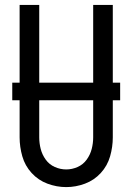

<svg xmlns="http://www.w3.org/2000/svg" viewBox="-20 -755 540 783"><path d="M30 -346V-418H470V-346ZM250 8Q211 8 173.5 -6Q136 -20 109 -49.5Q82 -79 71 -117.5Q60 -156 60 -195V-735H140V-195Q140 -171 146 -147.5Q152 -124 166.5 -104Q181 -84 203.5 -74Q226 -64 250 -64Q274 -64 296.5 -74Q319 -84 333.5 -104Q348 -124 354 -147.5Q360 -171 360 -195V-735H440V-195Q440 -156 429 -117.5Q418 -79 391 -49.5Q364 -20 326.5 -6Q289 8 250 8Z"/></svg>

Font: Iosevka SS08
Style: Regular
Weight: 400
Monospace: yes
Designer: Belleve Invis
Foundry: Belleve Invis
Version: 2.1.0; ttfautohint (v1.8.2)